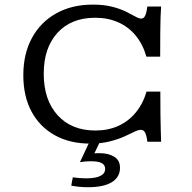

<svg xmlns="http://www.w3.org/2000/svg" viewBox="-20 -602 822 820"><path d="M364.9 11.3Q278.1 11.3 213.8 -24.6Q149.4 -60.5 114.5 -125.8Q79.6 -191.2 79.6 -280.7Q79.6 -371.8 116.2 -439.5Q152.8 -507.3 219.9 -544.8Q286.9 -582.3 376.4 -582.3Q423.6 -582.3 458.5 -573.4Q493.4 -564.5 517.7 -552.4Q542 -540.3 557.8 -531.5Q573.6 -522.6 583.3 -522.6Q593.9 -522.6 600 -535.1Q606 -547.5 609.3 -574.2H668.1Q666.5 -553.4 665.7 -528.2Q664.9 -503.1 664.5 -463.8Q664.1 -424.5 664.1 -360.1H605.2Q590 -413.4 559.2 -450.4Q528.5 -487.5 484.8 -506.8Q441 -526.2 386.4 -526.2Q284.5 -526.2 225.6 -462Q166.8 -397.9 166.8 -287Q166.8 -175.3 226.1 -109.9Q285.4 -44.6 387.3 -44.6Q441.2 -44.6 484.5 -63.9Q527.8 -83.3 558.9 -120.4Q590.1 -157.5 606 -210.9H664.8Q664.8 -155.6 665.2 -117.1Q665.7 -78.5 666.5 -49.9Q667.3 -21.3 668.1 3.2H609.3Q606 -24.3 599.6 -35.9Q593.1 -47.6 581.8 -47.6Q570.4 -47.6 552.7 -38.7Q535 -29.8 508.9 -18.1Q482.7 -6.5 447.1 2.4Q411.4 11.3 364.9 11.3ZM355.9 197.6Q336.6 197.6 319.1 195.9Q301.5 194.1 284.3 190.7L290.9 155.2Q302.7 157.1 317.5 158.4Q332.4 159.7 346.2 159.7Q388 159.7 408.5 149.4Q429.1 139.1 429.1 119.4Q429.1 102.7 414.6 94.7Q400.1 86.7 368.9 86.7Q352 86.7 339.3 88.2Q326.5 89.7 321.4 90.5L366.2 -4.8H410.5L383.2 53Q389.9 52.2 394.3 52.2Q398.8 52.2 406.4 52.2Q442.9 52.2 467.7 67.3Q492.5 82.4 492.5 114.5Q492.5 154.7 457.4 176.2Q422.3 197.6 355.9 197.6Z"/></svg>

Font: Playfair 5pt SemiExpanded Light
Style: Regular
Weight: 300
Width: 6
Designer: Claus Eggers Sørensen
Foundry: Claus Eggers Sørensen
Version: Version 2.203